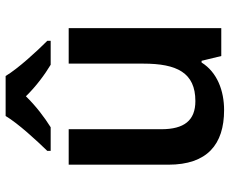

<svg xmlns="http://www.w3.org/2000/svg" viewBox="-87 -719 816 682"><g transform="rotate(-90 321.0 -378.0)"><path d="M392 -766H250C223 -721 163 -656 126 -618V-606H210C245 -628 285 -658 320 -694C355 -658 397 -627 432 -606H517V-618C480 -655 419 -721 392 -766ZM562 -542H436V-277C436 -158 404 -92 303 -92C234 -92 203 -132 203 -213V-542H77V-188C77 -50 149 10 271 10C339 10 405 -14 440 -70H446L463 0H562Z"/></g></svg>

Font: Noto Sans Sinhala SemiBold
Style: Regular
Weight: 600
Designer: Jelle Bosma - Monotype Design Team
Foundry: Monotype Imaging Inc.
Version: Version 2.006